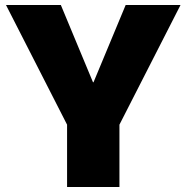

<svg xmlns="http://www.w3.org/2000/svg" viewBox="-20 -750 748 770"><path d="M249 0V-250L4 -730H224L353 -420H355L484 -730H704L459 -250V0Z"/></svg>

Font: M PLUS 1 Black
Style: Regular
Weight: 900
Designer: Coji Morishita
Foundry: UNDERFOREST DESIGN
Version: Version 1.001